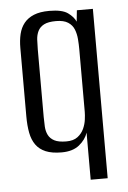

<svg xmlns="http://www.w3.org/2000/svg" viewBox="-48 -537 461 690"><g transform="rotate(-5 182.5 -192.5)"><path d="M251.3 116V-53.8Q243.3 -29.1 219.8 -10Q196.3 9.1 156.2 9.1Q121.4 9.1 98.8 -0.3Q76.3 -9.8 63.5 -27.7Q50.7 -45.5 45.7 -71.6Q40.7 -97.7 40.7 -131.2V-377.5Q40.7 -405.2 46.1 -427.8Q51.5 -450.3 64.6 -466.7Q77.7 -483 99.8 -492.2Q122 -501.4 155.6 -501.4Q202 -501.4 222.5 -486.6Q243 -471.9 250.6 -454.3L254.9 -495H312.6V116ZM176.6 -28.7Q202 -28.7 217.1 -40.2Q232.2 -51.7 239.7 -68.3Q247.2 -85 249.2 -101.6Q251.3 -118.1 251.3 -128.5V-355.2Q251.3 -372.2 249.8 -391.3Q248.3 -410.3 241.9 -426.4Q235.5 -442.6 220 -452.7Q204.5 -462.8 176.6 -462.8Q148.4 -462.8 133.3 -454.9Q118.2 -447 111.4 -433.2Q104.7 -419.4 103.7 -402.5Q102.7 -385.6 102.7 -367.3V-123.5Q102.7 -105.3 103.7 -88.4Q104.7 -71.5 111.4 -58Q118.2 -44.5 133.3 -36.6Q148.4 -28.7 176.6 -28.7Z"/></g></svg>

Font: Alumni Sans Thin
Style: Regular
Weight: 100
Designer: Robert E. Leuschke
Foundry: Robert E. Leuschke
Version: Version 1.018